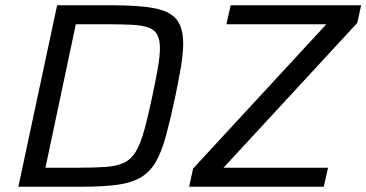

<svg xmlns="http://www.w3.org/2000/svg" viewBox="-20 -708 1389 728"><path d="M49.6 0 196.6 -688H406.2Q507.9 -688 566.4 -676.6Q624.9 -665.2 649.7 -634Q674.6 -602.8 674.6 -542Q674.6 -506.1 666.4 -456.8Q658.2 -407.6 644.7 -342.4Q625.7 -253.6 609.3 -192.9Q592.8 -132.3 570.6 -94Q548.3 -55.7 513.5 -35.2Q478.6 -14.6 424.5 -7.3Q370.3 0 289 0ZM152.3 -72H272.5Q337.6 -72 380 -75Q422.4 -78 449.8 -90.8Q477.2 -103.7 494.7 -132.6Q512.2 -161.5 526.5 -212.7Q540.8 -263.9 557.7 -344Q571 -406.4 578.7 -451Q586.4 -495.5 586.4 -525.7Q586.4 -558.7 575.8 -577.3Q565.2 -595.8 541.8 -603.9Q518.4 -612 480.6 -614Q442.9 -616 387.7 -616H267.5ZM697.1 0 712.2 -69 1217.3 -616H838.5L854.6 -688H1349.3L1334.7 -621.2L827.4 -72H1223.8L1207.6 0Z"/></svg>

Font: Saira Thin
Style: Italic
Weight: 100
Italic angle: -12°
Designer: Hector Gatti with collaboration of the Omnibus-Type team
Foundry: Omnibus-Type
Version: Version 1.101